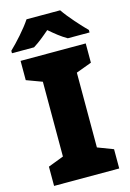

<svg xmlns="http://www.w3.org/2000/svg" viewBox="-138 -1086 717 1059"><g transform="rotate(-15 220.5 -556.5)"><path d="M317 -1020H125C95 -974 37 -910 -1 -874V-860H125C160 -882 185 -903 220 -933C255 -903 283 -880 318 -860H442V-874C408 -908 348 -974 317 -1020ZM406 -93V-203L317 -237V-664L406 -697V-807H34V-697L123 -664V-237L34 -203V-93Z"/></g></svg>

Font: Noto Sans Telugu UI Black
Style: Regular
Weight: 900
Designer: Jelle Bosma - Monotype Design Team
Foundry: Monotype Imaging Inc.
Version: Version 2.005